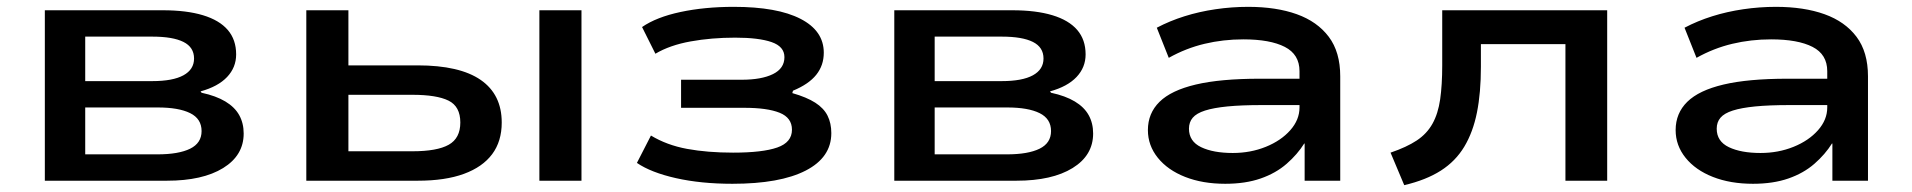

<svg xmlns="http://www.w3.org/2000/svg" viewBox="-20 -528 5588 561"><path d="M111 0V-498H456Q525 -498 573 -483.5Q621 -469 645.5 -440.5Q670 -412 670 -369Q670 -331 643.5 -303Q617 -275 566 -261L569 -257Q611 -248 638.5 -231.5Q666 -215 679 -191.5Q692 -168 692 -138Q692 -74 632 -37Q572 0 468 0ZM229 -77H440Q502 -77 535.5 -93.5Q569 -110 569 -145Q569 -181 535.5 -197.5Q502 -214 441 -214H229ZM229 -291H425Q485 -291 516 -308Q547 -325 547 -357Q547 -390 516 -405.5Q485 -421 425 -421H229Z M875 0V-498H998V-337H1200Q1323 -337 1384.5 -294.5Q1446 -252 1446 -170Q1446 -115 1418 -77.5Q1390 -40 1335.5 -20Q1281 0 1201 0ZM998 -86H1185Q1257 -86 1291 -105Q1325 -124 1325 -170Q1325 -217 1290.5 -234Q1256 -251 1185 -251H998ZM1556 0V-498H1679V0Z M2120 9Q2028 9 1955 -7.5Q1882 -24 1841 -52L1882 -132Q1928 -104 1987.5 -93Q2047 -82 2122 -82Q2208 -82 2251 -97Q2294 -112 2294 -149Q2294 -184 2258 -198.5Q2222 -213 2155 -213H1970V-295H2147Q2205 -295 2238.5 -311.5Q2272 -328 2272 -361Q2272 -392 2234.5 -405Q2197 -418 2128 -418Q2059 -418 1998 -407Q1937 -396 1895 -371L1856 -449Q1898 -478 1968.5 -493Q2039 -508 2124 -508Q2251 -508 2319 -473Q2387 -438 2387 -374Q2387 -337 2365 -309.5Q2343 -282 2297 -263L2295 -256Q2337 -244 2362 -228Q2387 -212 2398 -190Q2409 -168 2409 -139Q2409 -68 2334 -29.5Q2259 9 2120 9Z M2593 0V-498H2938Q3007 -498 3055 -483.5Q3103 -469 3127.5 -440.5Q3152 -412 3152 -369Q3152 -331 3125.5 -303Q3099 -275 3048 -261L3051 -257Q3093 -248 3120.5 -231.5Q3148 -215 3161 -191.5Q3174 -168 3174 -138Q3174 -74 3114 -37Q3054 0 2950 0ZM2711 -77H2922Q2984 -77 3017.5 -93.5Q3051 -110 3051 -145Q3051 -181 3017.5 -197.5Q2984 -214 2923 -214H2711ZM2711 -291H2907Q2967 -291 2998 -308Q3029 -325 3029 -357Q3029 -390 2998 -405.5Q2967 -421 2907 -421H2711Z M3560 9Q3494 9 3443 -11Q3392 -31 3363 -67Q3334 -103 3334 -148Q3334 -197 3368 -230.5Q3402 -264 3474 -281Q3546 -298 3661 -298H3797V-221H3667Q3607 -221 3566.5 -217Q3526 -213 3501 -205Q3476 -197 3465 -184Q3454 -171 3454 -152Q3454 -115 3489.5 -98Q3525 -81 3582 -81Q3634 -81 3678.5 -99Q3723 -117 3750 -147.5Q3777 -178 3777 -214V-320Q3777 -369 3734 -391Q3691 -413 3613 -413Q3554 -413 3499.5 -400Q3445 -387 3395 -359L3360 -447Q3398 -467 3441 -480.5Q3484 -494 3531.5 -501Q3579 -508 3627 -508Q3709 -508 3769 -486.5Q3829 -465 3862.5 -420.5Q3896 -376 3896 -305V0H3792V-108L3791 -109Q3771 -77 3739.5 -49.5Q3708 -22 3663.5 -6.5Q3619 9 3560 9Z M4083 13 4043 -82Q4090 -98 4119.5 -117.5Q4149 -137 4165.5 -166.5Q4182 -196 4188 -238Q4194 -280 4194 -337V-498H4676V0H4554V-399H4307V-333Q4307 -257 4295.5 -199.5Q4284 -142 4258.5 -99.5Q4233 -57 4190 -29.5Q4147 -2 4083 13Z M5102 9Q5036 9 4985 -11Q4934 -31 4905 -67Q4876 -103 4876 -148Q4876 -197 4910 -230.5Q4944 -264 5016 -281Q5088 -298 5203 -298H5339V-221H5209Q5149 -221 5108.5 -217Q5068 -213 5043 -205Q5018 -197 5007 -184Q4996 -171 4996 -152Q4996 -115 5031.5 -98Q5067 -81 5124 -81Q5176 -81 5220.5 -99Q5265 -117 5292 -147.5Q5319 -178 5319 -214V-320Q5319 -369 5276 -391Q5233 -413 5155 -413Q5096 -413 5041.5 -400Q4987 -387 4937 -359L4902 -447Q4940 -467 4983 -480.5Q5026 -494 5073.5 -501Q5121 -508 5169 -508Q5251 -508 5311 -486.5Q5371 -465 5404.5 -420.5Q5438 -376 5438 -305V0H5334V-108L5333 -109Q5313 -77 5281.5 -49.5Q5250 -22 5205.5 -6.5Q5161 9 5102 9Z"/></svg>

Font: Nunito Sans 7pt Expanded SemiBold
Style: Regular
Weight: 600
Width: 7
Designer: Vernon Adams
Foundry: Vernon Adams
Version: Version 3.101;gftools[0.9.27]